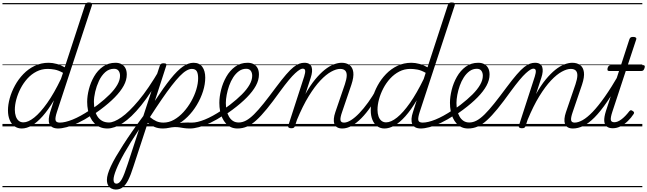

<svg xmlns="http://www.w3.org/2000/svg" viewBox="-20 -1031 5279 1566"><path d="M157 17Q124 17 98.5 -1Q73 -19 59 -52.5Q45 -86 45 -131Q45 -177 59.5 -229.5Q74 -282 102 -333.5Q130 -385 170.5 -427Q211 -469 263 -494Q315 -519 377 -519Q408 -519 443 -509.5Q478 -500 508 -482L674 -990Q678 -1002 685 -1006.5Q692 -1011 705 -1011Q723 -1011 728 -1004Q733 -997 729 -985L444 -117Q429 -71 433 -51Q437 -31 468 -31Q477 -31 480.5 -23.5Q484 -16 482.5 -7Q481 2 474 9.5Q467 17 455 17Q426 17 408 7Q390 -3 383 -20.5Q376 -38 378 -62.5Q380 -87 389 -116L420 -213Q373 -134 327.5 -83Q282 -32 239.5 -7.5Q197 17 157 17ZM171 -33Q210 -33 259.5 -72.5Q309 -112 365 -191Q421 -270 477 -387L494 -437Q456 -458 425.5 -463.5Q395 -469 369 -469Q320 -469 278 -447.5Q236 -426 203.5 -390Q171 -354 148 -309.5Q125 -265 113 -220Q101 -175 101 -136Q101 -106 109 -82.5Q117 -59 132.5 -46Q148 -33 171 -33ZM0 486H632V496H0ZM0 -20H632V0H0ZM0 -505H632V-500H0ZM0 -1006H632V-996H0Z M452 17Q440 17 436 9.5Q432 2 435 -7Q438 -16 446.5 -23.5Q455 -31 468 -31Q511 -31 573 -56Q635 -81 713 -133Q720 -137 726 -134Q732 -131 735.5 -123Q739 -115 738 -107Q737 -99 729 -93Q670 -54 618 -29.5Q566 -5 524.5 6Q483 17 452 17ZM632 486V496ZM632 -20V0ZM632 -505V-500ZM632 -1006V-996Z M711 -130Q728 -140 744 -152Q760 -164 777 -176Q834 -220 874.5 -260.5Q915 -301 937 -339.5Q959 -378 959 -413Q959 -438 947 -454Q935 -470 910 -470Q899 -470 894.5 -477Q890 -484 892 -494Q894 -504 901.5 -511.5Q909 -519 922 -519Q951 -519 971.5 -507.5Q992 -496 1003 -475Q1014 -454 1014 -423Q1014 -378 989 -332Q964 -286 916 -237Q868 -188 798 -136Q781 -124 764.5 -112Q748 -100 731 -89ZM632 486H1076V496H632ZM632 -20H1076V0H632ZM632 -505H1076V-500H632ZM632 -1006H1076V-996H632Z M856 17Q823 17 796.5 6Q770 -5 750 -25.5Q730 -46 717 -73Q704 -100 697.5 -132.5Q691 -165 691 -200Q691 -248 705 -303Q719 -358 747.5 -407.5Q776 -457 820 -488Q864 -519 922 -519Q933 -519 937.5 -511.5Q942 -504 940 -494Q938 -484 930.5 -477Q923 -470 910 -470Q869 -470 838 -442Q807 -414 787 -371Q767 -328 756.5 -282.5Q746 -237 746 -200Q746 -166 753 -135.5Q760 -105 774.5 -82Q789 -59 812.5 -45.5Q836 -32 869 -32Q909 -32 970 -74Q1031 -116 1110.5 -211Q1190 -306 1282 -463Q1287 -471 1294.5 -468Q1302 -465 1306.5 -457.5Q1311 -450 1307 -442Q1213 -272 1131.5 -171.5Q1050 -71 981 -27Q912 17 856 17ZM1076 486V496ZM1076 -20V0ZM1076 -505V-500ZM1076 -1006V-996Z M1531 17Q1502 17 1482 14Q1462 11 1444 8Q1426 5 1404.5 5.5Q1383 6 1350 13L1366 -10Q1396 -19 1420.5 -23.5Q1445 -28 1466.5 -30Q1488 -32 1507 -31.5Q1526 -31 1545 -31Q1554 -31 1558 -23.5Q1562 -16 1560 -7Q1558 2 1550.5 9.5Q1543 17 1531 17ZM924 515Q907 515 890 507Q873 499 862.5 481.5Q852 464 852 435Q852 415 860 387.5Q868 360 884.5 324.5Q901 289 926 246Q951 203 984 151.5Q1017 100 1058 41Q1099 -18 1149 -85L1283 -494Q1287 -506 1294 -510.5Q1301 -515 1314 -515Q1330 -515 1335 -509.5Q1340 -504 1335 -492L1243 -208Q1316 -319 1371 -387.5Q1426 -456 1471 -487.5Q1516 -519 1558 -519Q1607 -519 1630.5 -485.5Q1654 -452 1654 -398Q1654 -344 1636 -287Q1618 -230 1585.5 -175.5Q1553 -121 1509.5 -78Q1466 -35 1415 -9Q1364 17 1309 17Q1270 17 1240.5 4.5Q1211 -8 1185 -29L1068 328Q1047 395 1026.5 436Q1006 477 982 496Q958 515 924 515ZM906 434Q906 450 912 458.5Q918 467 930 467Q942 467 952.5 458Q963 449 973.5 430.5Q984 412 995.5 381.5Q1007 351 1022 306L1114 25Q1078 79 1048.5 126.5Q1019 174 996 214.5Q973 255 956 289.5Q939 324 928 351.5Q917 379 911.5 399.5Q906 420 906 434ZM1203 -76Q1229 -54 1255 -42.5Q1281 -31 1313 -31Q1358 -31 1399.5 -54.5Q1441 -78 1476.5 -117Q1512 -156 1539 -203.5Q1566 -251 1581 -300.5Q1596 -350 1596 -393Q1596 -430 1585 -449.5Q1574 -469 1544 -469Q1524 -469 1499.5 -454.5Q1475 -440 1445.5 -409.5Q1416 -379 1380 -332.5Q1344 -286 1300 -222Q1256 -158 1203 -76ZM1076 486H1710V496H1076ZM1076 -20H1710V0H1076ZM1076 -505H1710V-500H1076ZM1076 -1006H1710V-996H1076Z M1530 17Q1518 17 1514 9.5Q1510 2 1513 -7Q1516 -16 1524.5 -23.5Q1533 -31 1546 -31Q1589 -31 1651 -56Q1713 -81 1791 -133Q1798 -137 1804 -134Q1810 -131 1813.5 -123Q1817 -115 1816 -107Q1815 -99 1807 -93Q1748 -54 1696 -29.5Q1644 -5 1602.5 6Q1561 17 1530 17ZM1710 486V496ZM1710 -20V0ZM1710 -505V-500ZM1710 -1006V-996Z M1789 -130Q1806 -140 1822 -152Q1838 -164 1855 -176Q1912 -220 1952.5 -260.5Q1993 -301 2015 -339.5Q2037 -378 2037 -413Q2037 -438 2025 -454Q2013 -470 1988 -470Q1977 -470 1972.5 -477Q1968 -484 1970 -494Q1972 -504 1979.5 -511.5Q1987 -519 2000 -519Q2029 -519 2049.5 -507.5Q2070 -496 2081 -475Q2092 -454 2092 -423Q2092 -378 2067 -332Q2042 -286 1994 -237Q1946 -188 1876 -136Q1859 -124 1842.5 -112Q1826 -100 1809 -89ZM1710 486H2154V496H1710ZM1710 -20H2154V0H1710ZM1710 -505H2154V-500H1710ZM1710 -1006H2154V-996H1710Z M1917 17Q1888 17 1864.5 6.5Q1841 -4 1823 -23.5Q1805 -43 1793 -69Q1781 -95 1775 -126Q1769 -157 1769 -192Q1769 -241 1783 -297.5Q1797 -354 1825.5 -404.5Q1854 -455 1897.5 -487Q1941 -519 2000 -519Q2011 -519 2015.5 -511.5Q2020 -504 2018 -494Q2016 -484 2008.5 -477Q2001 -470 1988 -470Q1955 -470 1928.5 -450.5Q1902 -431 1882 -400Q1862 -369 1849 -332Q1836 -295 1829 -257.5Q1822 -220 1822 -191Q1822 -159 1828.5 -130Q1835 -101 1848 -79Q1861 -57 1880.5 -44.5Q1900 -32 1927 -32Q1957 -32 1987 -48Q2017 -64 2052 -98.5Q2087 -133 2130.5 -187.5Q2174 -242 2231 -319Q2279 -383 2313.5 -423Q2348 -463 2374 -483.5Q2400 -504 2421 -511.5Q2442 -519 2462 -519Q2471 -519 2475 -511.5Q2479 -504 2477 -495Q2475 -486 2468 -478.5Q2461 -471 2448 -471Q2439 -471 2424.5 -462.5Q2410 -454 2388 -434Q2366 -414 2335.5 -377.5Q2305 -341 2264 -285Q2204 -201 2157 -143.5Q2110 -86 2071 -50.5Q2032 -15 1995 1Q1958 17 1917 17ZM2154 486H2279V496H2154ZM2154 -20H2279V0H2154ZM2154 -505H2279V-500H2154ZM2154 -1006H2279V-996H2154Z M2772 17Q2746 17 2729.5 7Q2713 -3 2707 -20.5Q2701 -38 2703 -62.5Q2705 -87 2715 -116L2793 -344Q2807 -386 2808 -413.5Q2809 -441 2795.5 -455Q2782 -469 2754 -469Q2723 -469 2681.5 -446.5Q2640 -424 2593.5 -375Q2547 -326 2498 -246.5Q2449 -167 2402 -53L2386 -4Q2383 6 2376.5 10.5Q2370 15 2355 15Q2343 15 2335.5 10Q2328 5 2331 -6L2461 -407Q2471 -439 2469 -455Q2467 -471 2449 -471Q2439 -471 2435 -478.5Q2431 -486 2433 -495Q2435 -504 2442.5 -511.5Q2450 -519 2462 -519Q2487 -519 2501.5 -510Q2516 -501 2521.5 -484.5Q2527 -468 2525 -445.5Q2523 -423 2514 -396L2471 -264Q2510 -334 2550 -382.5Q2590 -431 2628 -461.5Q2666 -492 2701.5 -505.5Q2737 -519 2767 -519Q2805 -519 2830.5 -500.5Q2856 -482 2861.5 -442.5Q2867 -403 2846 -340L2770 -117Q2754 -71 2757 -51Q2760 -31 2786 -31Q2796 -31 2800 -23.5Q2804 -16 2802.5 -7Q2801 2 2793.5 9.5Q2786 17 2772 17ZM2279 486H2950V496H2279ZM2279 -20H2950V0H2279ZM2279 -505H2950V-500H2279ZM2279 -1006H2950V-996H2279Z M2772 17Q2761 17 2756 9.5Q2751 2 2752.5 -7Q2754 -16 2762.5 -23.5Q2771 -31 2786 -31Q2811 -31 2843 -51Q2875 -71 2910.5 -108Q2946 -145 2982.5 -195.5Q3019 -246 3053 -307Q3058 -316 3067 -315Q3076 -314 3082 -307.5Q3088 -301 3083 -292Q3046 -222 3007 -165Q2968 -108 2928 -67.5Q2888 -27 2849 -5Q2810 17 2772 17ZM2950 486V496ZM2950 -20V0ZM2950 -505V-500ZM2950 -1006V-996Z M3116 17Q3083 17 3057.5 -1Q3032 -19 3018 -52.5Q3004 -86 3004 -131Q3004 -177 3018 -229.5Q3032 -282 3060 -333.5Q3088 -385 3128.5 -427Q3169 -469 3221 -494Q3273 -519 3336 -519Q3367 -519 3402 -509.5Q3437 -500 3467 -482L3633 -990Q3637 -1002 3644 -1006.5Q3651 -1011 3664 -1011Q3682 -1011 3687 -1004Q3692 -997 3688 -985L3403 -117Q3388 -71 3392 -51Q3396 -31 3427 -31Q3435 -31 3438.5 -23.5Q3442 -16 3440.5 -7Q3439 2 3432.5 9.5Q3426 17 3414 17Q3384 17 3366.5 7Q3349 -3 3342 -20.5Q3335 -38 3336.5 -62.5Q3338 -87 3348 -116L3379 -213Q3332 -134 3286.5 -83Q3241 -32 3198 -7.5Q3155 17 3116 17ZM3129 -33Q3169 -33 3218.5 -72.5Q3268 -112 3323.5 -191Q3379 -270 3436 -387L3452 -437Q3415 -458 3384.5 -463.5Q3354 -469 3327 -469Q3278 -469 3236.5 -447.5Q3195 -426 3162 -390Q3129 -354 3106 -309.5Q3083 -265 3071 -220Q3059 -175 3059 -136Q3059 -106 3067 -82.5Q3075 -59 3091 -46Q3107 -33 3129 -33ZM2950 486H3591V496H2950ZM2950 -20H3591V0H2950ZM2950 -505H3591V-500H2950ZM2950 -1006H3591V-996H2950Z M3411 17Q3399 17 3395 9.5Q3391 2 3394 -7Q3397 -16 3405.5 -23.5Q3414 -31 3427 -31Q3470 -31 3532 -56Q3594 -81 3672 -133Q3679 -137 3685 -134Q3691 -131 3694.5 -123Q3698 -115 3697 -107Q3696 -99 3688 -93Q3629 -54 3577 -29.5Q3525 -5 3483.5 6Q3442 17 3411 17ZM3591 486V496ZM3591 -20V0ZM3591 -505V-500ZM3591 -1006V-996Z M3670 -130Q3687 -140 3703 -152Q3719 -164 3736 -176Q3793 -220 3833.5 -260.5Q3874 -301 3896 -339.5Q3918 -378 3918 -413Q3918 -438 3906 -454Q3894 -470 3869 -470Q3858 -470 3853.5 -477Q3849 -484 3851 -494Q3853 -504 3860.5 -511.5Q3868 -519 3881 -519Q3910 -519 3930.5 -507.5Q3951 -496 3962 -475Q3973 -454 3973 -423Q3973 -378 3948 -332Q3923 -286 3875 -237Q3827 -188 3757 -136Q3740 -124 3723.5 -112Q3707 -100 3690 -89ZM3591 486H4035V496H3591ZM3591 -20H4035V0H3591ZM3591 -505H4035V-500H3591ZM3591 -1006H4035V-996H3591Z M3798 17Q3769 17 3745.5 6.5Q3722 -4 3704 -23.5Q3686 -43 3674 -69Q3662 -95 3656 -126Q3650 -157 3650 -192Q3650 -241 3664 -297.5Q3678 -354 3706.5 -404.5Q3735 -455 3778.5 -487Q3822 -519 3881 -519Q3892 -519 3896.5 -511.5Q3901 -504 3899 -494Q3897 -484 3889.5 -477Q3882 -470 3869 -470Q3836 -470 3809.5 -450.5Q3783 -431 3763 -400Q3743 -369 3730 -332Q3717 -295 3710 -257.5Q3703 -220 3703 -191Q3703 -159 3709.5 -130Q3716 -101 3729 -79Q3742 -57 3761.5 -44.5Q3781 -32 3808 -32Q3838 -32 3868 -48Q3898 -64 3933 -98.5Q3968 -133 4011.5 -187.5Q4055 -242 4112 -319Q4160 -383 4194.5 -423Q4229 -463 4255 -483.5Q4281 -504 4302 -511.5Q4323 -519 4343 -519Q4352 -519 4356 -511.5Q4360 -504 4358 -495Q4356 -486 4349 -478.5Q4342 -471 4329 -471Q4320 -471 4305.5 -462.5Q4291 -454 4269 -434Q4247 -414 4216.5 -377.5Q4186 -341 4145 -285Q4085 -201 4038 -143.5Q3991 -86 3952 -50.5Q3913 -15 3876 1Q3839 17 3798 17ZM4035 486H4160V496H4035ZM4035 -20H4160V0H4035ZM4035 -505H4160V-500H4035ZM4035 -1006H4160V-996H4035Z M4653 17Q4627 17 4610.5 7Q4594 -3 4588 -20.5Q4582 -38 4584 -62.5Q4586 -87 4596 -116L4674 -344Q4688 -386 4689 -413.5Q4690 -441 4676.5 -455Q4663 -469 4635 -469Q4604 -469 4562.5 -446.5Q4521 -424 4474.5 -375Q4428 -326 4379 -246.5Q4330 -167 4283 -53L4267 -4Q4264 6 4257.5 10.5Q4251 15 4236 15Q4224 15 4216.5 10Q4209 5 4212 -6L4342 -407Q4352 -439 4350 -455Q4348 -471 4330 -471Q4320 -471 4316 -478.5Q4312 -486 4314 -495Q4316 -504 4323.5 -511.5Q4331 -519 4343 -519Q4368 -519 4382.5 -510Q4397 -501 4402.5 -484.5Q4408 -468 4406 -445.5Q4404 -423 4395 -396L4352 -264Q4391 -334 4431 -382.5Q4471 -431 4509 -461.5Q4547 -492 4582.5 -505.5Q4618 -519 4648 -519Q4686 -519 4711.5 -500.5Q4737 -482 4742.5 -442.5Q4748 -403 4727 -340L4651 -117Q4635 -71 4638 -51Q4641 -31 4667 -31Q4677 -31 4681 -23.5Q4685 -16 4683.5 -7Q4682 2 4674.5 9.5Q4667 17 4653 17ZM4160 486H4831V496H4160ZM4160 -20H4831V0H4160ZM4160 -505H4831V-500H4160ZM4160 -1006H4831V-996H4160Z M4653 17Q4642 17 4637 9.5Q4632 2 4633.5 -7Q4635 -16 4643.5 -23.5Q4652 -31 4667 -31Q4696 -31 4732.5 -51.5Q4769 -72 4813.5 -118Q4858 -164 4912 -240.5Q4966 -317 5031 -429Q5038 -439 5047 -438Q5056 -437 5061 -429Q5066 -421 5060 -410Q4990 -286 4933.5 -203.5Q4877 -121 4829 -73Q4781 -25 4737.5 -4Q4694 17 4653 17ZM4831 486V496ZM4831 -20V0ZM4831 -505V-500ZM4831 -1006V-996Z M4978 15Q4947 15 4929 1Q4911 -13 4908.5 -43.5Q4906 -74 4922 -125L5029 -452H4948Q4938 -452 4935.5 -458.5Q4933 -465 4936 -477Q4940 -489 4946.5 -494.5Q4953 -500 4963 -500H5045L5113 -709Q5117 -721 5123.5 -725.5Q5130 -730 5144 -730Q5160 -730 5166.5 -724Q5173 -718 5168 -706L5100 -500H5225Q5235 -500 5238 -494Q5241 -488 5237 -476Q5233 -463 5227 -457.5Q5221 -452 5211 -452H5084L4974 -118Q4959 -72 4962 -53Q4965 -34 4991 -34Q5017 -34 5048.5 -57.5Q5080 -81 5113 -124Q5120 -132 5126 -132Q5132 -132 5140 -126Q5151 -120 5151.5 -113.5Q5152 -107 5148 -101Q5128 -70 5100.5 -43.5Q5073 -17 5042 -1Q5011 15 4978 15ZM4831 486H5219V496H4831ZM4831 -20H5219V0H4831ZM4831 -505H5219V-500H4831ZM4831 -1006H5219V-996H4831Z"/></svg>

Font: Playwrite CA Guides
Style: Regular
Weight: 400
Designer: Veronika Burian, José Scaglione
Foundry: TypeTogether
Version: Version 1.003